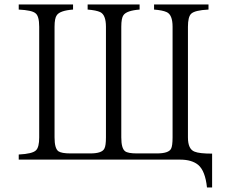

<svg xmlns="http://www.w3.org/2000/svg" viewBox="-20 -770 1040 861"><path d="M64 -750H307.6V-727.1Q249 -722.7 234.9 -702.1Q224.6 -689 224.6 -649.9V-153.8Q224.6 -104.5 241.7 -91.8Q255.9 -82 295.9 -82H384.8Q438 -82 448.2 -104Q455.1 -116.7 455.1 -153.8V-649.9Q455.1 -703.6 429.2 -715.8Q411.1 -724.1 373 -727.1V-750H606V-727.1Q548.3 -722.7 533.7 -702.1Q523.9 -689 523.9 -649.9V-153.8Q523.9 -104.5 541 -91.8Q553.7 -82 593.8 -82H683.1Q736.3 -82 747.1 -103Q753.9 -115.7 753.9 -153.8V-649.9Q753.9 -704.1 727.1 -715.8Q709 -724.1 670.9 -727.1V-750H915V-727.1Q853 -724.1 836.9 -708Q822.8 -693.8 822.8 -649.9V-153.8Q822.8 -100.6 853 -89.8Q874 -81.1 931.2 -81.1V70.8H908.2Q900.4 -3.4 869.1 -30.3Q840.3 -54.2 787.6 -54.2H64V-77.1Q126 -80.1 141.6 -96.2Q155.8 -109.9 155.8 -153.8V-649.9Q155.8 -698.7 138.7 -710.9Q123 -724.1 64 -727.1Z"/></svg>

Font: I.Ming
Style: Regular
Weight: 400
Designer: Ichiten Fonts Project
Version: Version 5.10 Mar 24, 2018